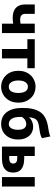

<svg xmlns="http://www.w3.org/2000/svg" viewBox="1188 -2060 886 3301"><g transform="rotate(90 1630.5 -409.0)"><path d="M386 0V-194Q371 -191 357 -189Q343 -187 326.5 -186Q310 -185 286 -185Q219 -185 167 -206.5Q115 -228 85.5 -276.5Q56 -325 56 -402V-564H218V-402Q218 -358 242 -335.5Q266 -313 321 -313Q340 -313 355 -314.5Q370 -316 386 -320V-564H548V0Z M822 0V-437H654V-564H1152V-437H984V0Z M1471 14Q1400 14 1337 -21Q1274 -56 1235.5 -122.5Q1197 -189 1197 -282Q1197 -376 1235.5 -442Q1274 -508 1337 -543Q1400 -578 1471 -578Q1524 -578 1573.5 -558.5Q1623 -539 1661 -500.5Q1699 -462 1721.5 -407.5Q1744 -353 1744 -282Q1744 -189 1705.5 -122.5Q1667 -56 1604.5 -21Q1542 14 1471 14ZM1471 -118Q1507 -118 1531 -138Q1555 -158 1566.5 -195.5Q1578 -233 1578 -282Q1578 -332 1566.5 -369Q1555 -406 1531 -426Q1507 -446 1471 -446Q1436 -446 1412 -426Q1388 -406 1375.5 -369Q1363 -332 1363 -282Q1363 -233 1375.5 -195.5Q1388 -158 1412 -138Q1436 -118 1471 -118Z M2114 14Q1980 14 1907.5 -82.5Q1835 -179 1835 -352Q1835 -455 1852 -527.5Q1869 -600 1900 -648.5Q1931 -697 1975 -726.5Q2019 -756 2073.5 -773Q2128 -790 2191 -798Q2225 -803 2248 -807.5Q2271 -812 2289.5 -818.5Q2308 -825 2325 -832L2355 -690Q2334 -673 2298 -663Q2262 -653 2225 -648Q2164 -640 2122.5 -631.5Q2081 -623 2055 -605.5Q2029 -588 2014.5 -554.5Q2000 -521 1995 -462.5Q1990 -404 1990 -314Q1990 -215 2022 -166.5Q2054 -118 2112 -118Q2144 -118 2166 -137.5Q2188 -157 2199.5 -192.5Q2211 -228 2211 -275Q2211 -326 2199 -357.5Q2187 -389 2164 -403.5Q2141 -418 2110 -418Q2080 -418 2049 -401.5Q2018 -385 1989 -344L1982 -448Q2013 -491 2059.5 -513.5Q2106 -536 2159 -536Q2219 -536 2268.5 -507Q2318 -478 2348 -419.5Q2378 -361 2378 -275Q2378 -189 2343.5 -123.5Q2309 -58 2249.5 -22Q2190 14 2114 14Z M2500 0V-564H2662V-383H2705Q2774 -383 2828.5 -364.5Q2883 -346 2914.5 -304.5Q2946 -263 2946 -193Q2946 -122 2914.5 -79.5Q2883 -37 2828.5 -18.5Q2774 0 2705 0ZM2662 -125H2698Q2746 -125 2768.5 -142Q2791 -159 2791 -194Q2791 -228 2768.5 -245.5Q2746 -263 2698 -263H2662ZM3024 0V-564H3186V0Z"/></g></svg>

Font: Noto Sans KR ExtraBold
Style: Regular
Weight: 800
Designer: Ryoko NISHIZUKA  (kana, bopomofo & ideographs); Paul D. Hunt (Latin, Greek & Cyrillic); Sandoll Communications , Soo-you
Foundry: Adobe
Version: Version 2.004-H2;hotconv 1.0.118;makeotfexe 2.5.65603